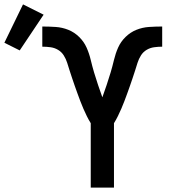

<svg xmlns="http://www.w3.org/2000/svg" viewBox="-167 -856 787 876"><path d="M247 0V-294Q237 -310 229 -326.5Q221 -343 213.5 -360Q206 -377 199.5 -394.5Q193 -412 186.5 -429.5Q180 -447 174 -464.5Q168 -482 162 -499.5Q156 -517 150.5 -534.5Q145 -552 139.5 -569.5Q134 -587 124 -603Q114 -619 98 -628.5Q82 -638 63.5 -640.5Q45 -643 26 -643V-735H27Q57 -735 87 -733Q117 -731 144.5 -720Q172 -709 194 -687.5Q216 -666 228 -639Q240 -612 247 -582.5Q254 -553 262.5 -524.5Q271 -496 280.5 -468Q290 -440 300 -412Q310 -440 319.5 -468Q329 -496 337.5 -524.5Q346 -553 353 -582.5Q360 -612 372 -639Q384 -666 406 -687.5Q428 -709 455.5 -720Q483 -731 513 -733Q543 -735 573 -735V-643Q555 -643 536.5 -640.5Q518 -638 502 -628.5Q486 -619 476 -603Q466 -587 460.5 -569.5Q455 -552 449.5 -534.5Q444 -517 438 -499.5Q432 -482 426 -464.5Q420 -447 413.5 -429.5Q407 -412 400.5 -394.5Q394 -377 386.5 -360Q379 -343 371 -326.5Q363 -310 353 -294V0ZM-77 -626 -147 -661 -62 -836 32 -789Z"/></svg>

Font: Zed Mono Semibold Extended
Style: Regular
Weight: 600
Width: 7
Monospace: yes
Designer: Belleve Invis
Foundry: Belleve Invis
Version: Version 1.0.0; ttfautohint (v1.8.4)